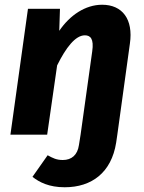

<svg xmlns="http://www.w3.org/2000/svg" viewBox="-20 -568 608 810"><path d="M411 -548C340 -548 275 -504 230 -438L233 -531H98L24 0H179L221 -292C258 -367 298 -419 338 -419C361 -419 377 -405 369 -351L320 0L313 44C307 86 282 107 245 107C218 107 203 99 181 87L117 178C146 201 187 222 253 222C367 222 450 160 470 34L475 0L528 -384C543 -487 496 -548 411 -548Z"/></svg>

Font: Fira Sans
Style: Bold Italic
Weight: 700
Italic angle: -8°
Designer: bBox Type GmbH & Carrois Corporate GbR & Edenspiekermann AG
Foundry: bBox Type GmbH & Carrois Corporate GbR & Edenspiekermann AG
Version: Version 4.301;PS 004.301;hotconv 1.0.88;makeotf.lib2.5.64775